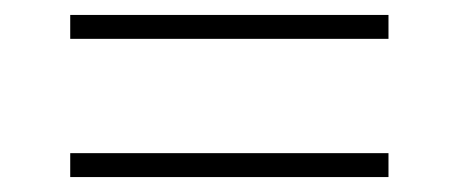

<svg xmlns="http://www.w3.org/2000/svg" viewBox="-20 -446 614 257"><path d="M500 -426V-394H74V-426ZM74 -209V-241H500V-209Z"/></svg>

Font: Nacelle UltraLight
Style: Regular
Weight: 200
Designer: Sora Sagano
Foundry: Sora Sagano
Version: Version 1.000;FEAKit 1.0